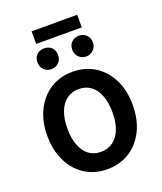

<svg xmlns="http://www.w3.org/2000/svg" viewBox="-149 -907 859 1016"><g transform="rotate(-20 280.0 -398.5)"><path d="M280 13Q209 13 155 -21.5Q101 -56 70.5 -118Q40 -180 40 -262Q40 -344 71 -405.5Q102 -467 156 -501Q210 -535 280 -535Q351 -535 405 -501Q459 -467 490 -405.5Q521 -344 521 -262Q521 -180 490.5 -118Q460 -56 405.5 -21.5Q351 13 280 13ZM279 -85Q319 -85 348 -106.5Q377 -128 392 -167.5Q407 -207 407 -261Q407 -315 392 -355Q377 -395 348.5 -416.5Q320 -438 280 -438Q241 -438 212 -416.5Q183 -395 168 -355Q153 -315 153 -261Q153 -207 168 -167.5Q183 -128 211 -106.5Q239 -85 279 -85ZM151 -739V-810H408V-739ZM182 -586Q157 -586 140.5 -602.5Q124 -619 124 -645Q124 -672 140.5 -687.5Q157 -703 182 -703Q207 -703 223.5 -687.5Q240 -672 240 -645Q240 -619 223.5 -602.5Q207 -586 182 -586ZM378 -586Q354 -586 337 -602.5Q320 -619 320 -645Q320 -672 337 -687.5Q354 -703 378 -703Q401 -703 418.5 -687.5Q436 -672 436 -645Q436 -619 418.5 -602.5Q401 -586 378 -586Z"/></g></svg>

Font: Ubuntu Sans Mono Medium
Style: Regular
Weight: 500
Monospace: yes
Designer: Dalton Maag Ltd
Foundry: Dalton Maag Ltd
Version: Version 1.006